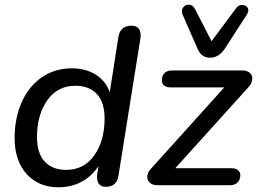

<svg xmlns="http://www.w3.org/2000/svg" viewBox="-20 -786 1095 815"><path d="M42 -200Q42 -282 71 -349.5Q100 -417 155.5 -456.5Q211 -496 286 -496Q342 -496 384.5 -470.5Q427 -445 446 -395L483 -632Q492 -677 538 -677Q560 -677 570 -663Q580 -649 576 -623L483 -41Q476 7 429 7Q411 7 401.5 -3.5Q392 -14 392 -33Q392 -43 393 -49L398 -81Q370 -38 326.5 -14.5Q283 9 228 9Q144 9 93 -47.5Q42 -104 42 -200ZM424 -283Q424 -351 391.5 -386.5Q359 -422 300 -422Q224 -422 180.5 -360Q137 -298 137 -204Q137 -136 169.5 -100.5Q202 -65 261 -65Q337 -65 380.5 -127Q424 -189 424 -283ZM605 -35Q605 -53 621 -70L932 -415H705Q687 -415 677 -423Q667 -431 667 -445Q667 -465 678.5 -476Q690 -487 710 -487H1009Q1028 -487 1039.5 -477.5Q1051 -468 1051 -453Q1051 -433 1032 -413L724 -72H962Q980 -72 990 -64Q1000 -56 1000 -42Q1000 -23 988.5 -11.5Q977 0 957 0H647Q628 0 616.5 -10Q605 -20 605 -35ZM819 -578 755 -724Q752 -732 752 -738Q752 -750 760.5 -758Q769 -766 781 -766Q798 -766 807 -749L878 -611L982 -751Q992 -765 1008 -765Q1019 -765 1026.5 -758.5Q1034 -752 1034 -742Q1034 -733 1027 -723L934 -579Q908 -541 872 -541Q835 -541 819 -578Z"/></svg>

Font: SN Pro
Style: Italic
Weight: 400
Italic angle: -9°
Designer: Tobias Whetton
Foundry: Supernotes
Version: Version 1.003